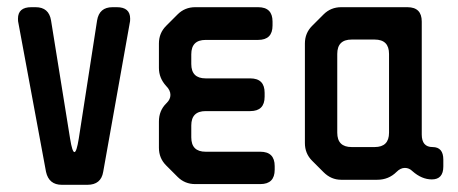

<svg xmlns="http://www.w3.org/2000/svg" viewBox="-20 -505 1273 534"><path d="M108 -27Q116 9 152 9H223Q261 9 267 -27L341 -442Q342 -445 342 -453Q342 -485 305 -485H293Q256 -485 250 -448L199 -119Q193 -82 187 -82Q181 -82 175 -119L122 -448Q116 -485 79 -485H67Q30 -485 30 -453Q30 -445 31 -442Z M474 -13Q494 7 523 7H704Q744 7 744 -33V-43Q744 -83 704 -83H552Q512 -83 512 -123V-156Q512 -196 552 -196H676Q716 -196 716 -236V-247Q716 -287 676 -287H552Q512 -287 512 -327V-354Q512 -394 552 -394H698Q738 -394 738 -434V-445Q738 -485 698 -485H523Q494 -485 474 -465L442 -433Q422 -413 422 -384V-316Q422 -288 442 -266Q454 -254 454 -241Q454 -229 444 -219L442 -217Q422 -197 422 -167V-94Q422 -65 442 -45Z M918 -136V-355Q918 -395 958 -395H1022Q1062 -395 1062 -355V-136Q1062 -96 1022 -96H958Q918 -96 918 -136ZM880 -26Q901 -5 929 -5H1029Q1061 -5 1083 -27Q1094 -38 1106 -38Q1118 -38 1127 -29Q1153 -6 1181 -6Q1213 -6 1213 -42V-61Q1213 -96 1183 -96Q1153 -96 1153 -131V-445Q1153 -485 1113 -485H929Q900 -485 880 -465L848 -433Q828 -413 828 -384V-107Q828 -78 848 -58Z"/></svg>

Font: WDXL Lubrifont TC
Style: Regular
Weight: 400
Designer: [WDXL Lubrifont] Copyright 2020-2022 (c) NightFurySL2001, Skr-ZERO; [ZCOOL QingKe HuangYou] Copyright 2018-2022 (c) The 
Version: Version 2.001;hotconv 1.1.1;makeotfexe 2.6.0